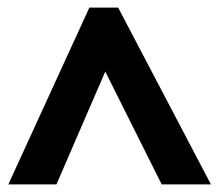

<svg xmlns="http://www.w3.org/2000/svg" viewBox="-20 -737 577 507"><path d="M2 -250H129L258 -548L407 -250H537L292 -717H216Z"/></svg>

Font: Noto Sans Thai Looped ExtraBold
Style: Regular
Weight: 800
Designer: Cadson Demak Team
Foundry: Cadson Demak Co., Ltd.
Version: Version 1.001